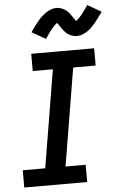

<svg xmlns="http://www.w3.org/2000/svg" viewBox="-63 -1020 666 1064"><g transform="rotate(-5 270.0 -488.5)"><path d="M28 0V-96H153L243 -639H131V-735H481V-639H356L266 -96H378V0ZM220 -810 143 -854Q155 -872 166 -886.5Q177 -901 187 -913Q197 -925 207.5 -935Q218 -945 231.5 -954.5Q245 -964 260.5 -970Q276 -976 291 -976Q297 -976 302 -975Q307 -974 312 -973Q317 -972 322 -970Q327 -968 331.5 -965.5Q336 -963 340 -960.5Q344 -958 347.5 -955Q351 -952 355 -948Q359 -944 362.5 -940Q366 -936 368.5 -932Q371 -928 373.5 -924.5Q376 -921 378.5 -917.5Q381 -914 384 -909.5Q387 -905 390 -901Q393 -897 395 -894Q410 -905 426 -925Q442 -945 464 -977L540 -933Q528 -916 517 -901Q506 -886 496 -874Q486 -862 476 -852Q466 -842 452.5 -832.5Q439 -823 423.5 -817Q408 -811 392 -811Q383 -811 374.5 -813Q366 -815 357 -819Q348 -823 341.5 -827.5Q335 -832 328.5 -839Q322 -846 316.5 -853Q311 -860 307 -866Q303 -872 297.5 -880.5Q292 -889 289 -893Q273 -882 257 -862Q241 -842 220 -810Z"/></g></svg>

Font: Iosevka Curly Oblique
Style: Bold
Weight: 700
Italic angle: -9°
Monospace: yes
Designer: Belleve Invis
Foundry: Belleve Invis
Version: Version 11.1.0; ttfautohint (v1.8.3)